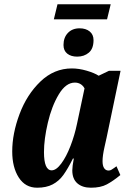

<svg xmlns="http://www.w3.org/2000/svg" viewBox="-20 -865 622 895"><path d="M37 -159Q37 -242 71 -333Q105 -424 168.5 -485Q232 -546 315 -546Q348 -546 384 -535.5Q420 -525 440 -512L488 -535H542L477 -224Q476 -219 467 -179Q458 -139 458 -114Q458 -92 465.5 -81Q473 -70 486 -70Q493 -70 499 -73.5Q505 -77 512 -82Q519 -87 523 -90L541 -49Q507 -21 478 -5.5Q449 10 404 10Q364 10 340.5 -10.5Q317 -31 317 -71Q317 -89 324 -126H320Q296 -78 275.5 -49.5Q255 -21 225.5 -5.5Q196 10 153 10Q98 10 67.5 -37.5Q37 -85 37 -159ZM339 -288 374 -453Q367 -466 355.5 -473Q344 -480 329 -480Q287 -480 254 -425Q221 -370 203 -293Q185 -216 185 -156Q185 -71 221 -71Q242 -71 265.5 -102.5Q289 -134 308.5 -184.5Q328 -235 339 -288ZM248 -845H496L479 -775H231ZM276 -655Q276 -690 296.5 -711.5Q317 -733 351 -733Q380 -733 398 -718.5Q416 -704 416 -678Q416 -638 394 -619.5Q372 -601 340 -601Q311 -601 293.5 -615Q276 -629 276 -655Z"/></svg>

Font: Noto Serif CondExtraBold
Style: Italic
Weight: 800
Width: 3
Italic angle: -12°
Designer: Monotype Design Team
Foundry: Monotype Imaging Inc.
Version: Version 1.001